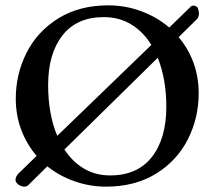

<svg xmlns="http://www.w3.org/2000/svg" viewBox="-20 -684 809 718"><path d="M648 -545Q684 -503 703.5 -449.5Q723 -396 723 -335Q723 -243 682.5 -163Q642 -83 563.5 -34.5Q485 14 376 14Q316 14 259 -6Q202 -26 157 -62L84 10Q78 14 72 14Q59 14 48.5 6Q38 -2 38 -11Q38 -24 50 -36L117 -101Q80 -144 59.5 -198.5Q39 -253 39 -315Q39 -407 79.5 -487Q120 -567 198.5 -615.5Q277 -664 385 -664Q448 -664 507 -642.5Q566 -621 613 -581L691 -657Q696 -663 704 -663Q709 -663 714 -660Q719 -657 720 -653Q724 -641 724 -634Q724 -619 715 -611ZM194 -176 546 -516Q516 -565 471 -592.5Q426 -620 368 -620Q267 -620 213.5 -551.5Q160 -483 160 -366Q160 -257 194 -176ZM570 -468 221 -125Q251 -79 294 -53.5Q337 -28 392 -28Q494 -28 548 -97Q602 -166 602 -285Q602 -387 570 -468Z"/></svg>

Font: EB Garamond Medium
Style: Regular
Weight: 500
Designer: Georg Duffner and Octavio Pardo
Foundry: Georg Duffner
Version: Version 1.000